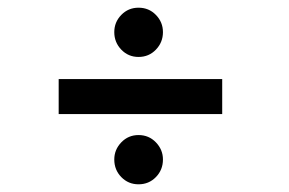

<svg xmlns="http://www.w3.org/2000/svg" viewBox="-20 -555 750 499"><path d="M340 -407Q313.5 -407 295.2 -426Q277 -445 277 -471.5Q277 -497.5 295.2 -516.2Q313.5 -535 340 -535Q367 -535 385.2 -516.2Q403.5 -497.5 403.5 -471.5Q403.5 -445 385.2 -426Q367 -407 340 -407ZM132.5 -349.5H557.5V-258.5H132.5ZM340 -76Q313.5 -76 295.2 -94.8Q277 -113.5 277 -140.5Q277 -166 295.2 -185Q313.5 -204 340 -204Q367 -204 385.2 -185Q403.5 -166 403.5 -140.5Q403.5 -113.5 385.2 -94.8Q367 -76 340 -76Z"/></svg>

Font: League Mono Medium
Style: Regular
Weight: 500
Width: 6
Designer: Tyler Finck
Foundry: The League of Moveable Type / Tyler Finck
Version: Version 2.300;RELEASE